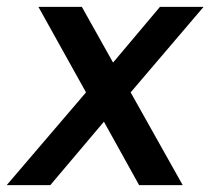

<svg xmlns="http://www.w3.org/2000/svg" viewBox="-32 -537 611 557"><path d="M-12.5 0 217.5 -269 79.5 -517H205.5L296 -355.5L432 -517H558.5L347 -269L498 0H371.5L269.5 -184L114 0Z"/></svg>

Font: Public Sans Thin SemiBold
Style: Italic
Weight: 600
Italic angle: -8°
Version: Version 2.001